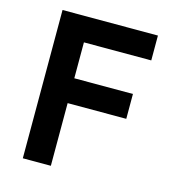

<svg xmlns="http://www.w3.org/2000/svg" viewBox="-105 -785 787 873"><g transform="rotate(15 288.5 -349.0)"><path d="M82 0V-698H531V-581H214V-412H490V-295H214V0Z"/></g></svg>

Font: IBM Plex Sans Arabic SmBld
Style: Regular
Weight: 600
Designer: Mike Abbink, Paul van der Laan, Pieter van Rosmalen, Wael Morcos, Khajak Apelian
Foundry: Bold Monday
Version: Version 1.005